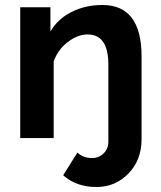

<svg xmlns="http://www.w3.org/2000/svg" viewBox="-20 -553 644 769"><path d="M233 149 290 58Q313 80 349 80Q376 80 395 61.5Q414 43 414 14V-294Q414 -415 331 -415Q290 -415 250 -383.5Q210 -352 195 -306V0H61V-524H182V-427Q211 -477 266.5 -505Q322 -533 390 -533Q547 -533 547 -327V4Q547 88 494.5 142Q442 196 366 196Q286 196 233 149Z"/></svg>

Font: Raleway-v4020
Style: Bold
Weight: 700
Designer: Matt McInerney, Pablo Impallari, Rodrigo Fuenzalida
Foundry: Matt McInerney, Pablo Impallari, Rodrigo Fuenzalida
Version: Version 4.020;PS 004.020;hotconv 1.0.88;makeotf.lib2.5.64775